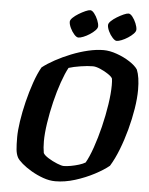

<svg xmlns="http://www.w3.org/2000/svg" viewBox="-61 -975 798 1025"><g transform="rotate(5 338.5 -463.0)"><path d="M274 0Q242 0 208.5 -12Q175 -24 145 -41.5Q115 -59 93.5 -77.5Q72 -96 65 -109Q56 -126 53.5 -150.5Q51 -175 51 -217Q51 -252 58.5 -302.5Q66 -353 79.5 -408Q93 -463 110.5 -513.5Q128 -564 148 -599Q176 -621 215.5 -642.5Q255 -664 299 -681.5Q343 -699 387.5 -709.5Q432 -720 471 -720Q503 -720 541.5 -706.5Q580 -693 611.5 -672.5Q643 -652 656 -632Q672 -593 672 -525Q672 -479 663 -423Q654 -367 638.5 -309.5Q623 -252 602.5 -199.5Q582 -147 558 -108Q529 -84 481.5 -59Q434 -34 379.5 -17Q325 0 274 0ZM312 -85Q328 -85 350 -89Q372 -93 393 -99.5Q414 -106 427 -114Q445 -145 463.5 -198Q482 -251 497 -312.5Q512 -374 521 -433.5Q530 -493 530 -537Q530 -558 528 -572Q524 -582 504 -595.5Q484 -609 460.5 -619Q437 -629 421 -629Q393 -629 355 -623Q317 -617 292 -609Q275 -578 257.5 -528Q240 -478 226 -420Q212 -362 203.5 -305.5Q195 -249 195 -207Q195 -173 200 -145Q206 -133 228.5 -119Q251 -105 275.5 -95Q300 -85 312 -85ZM535 -775Q526 -775 513 -789Q500 -803 491 -822Q482 -841 482 -855Q482 -865 494.5 -877Q507 -889 525 -900Q543 -911 560 -918.5Q577 -926 586 -926Q596 -926 607.5 -911.5Q619 -897 627 -877.5Q635 -858 635 -844Q635 -834 623.5 -822Q612 -810 595 -799Q578 -788 561.5 -781.5Q545 -775 535 -775ZM330 -775Q320 -775 307.5 -789Q295 -803 286 -822Q277 -841 277 -855Q277 -865 289.5 -877Q302 -889 320 -900Q338 -911 355 -918.5Q372 -926 381 -926Q391 -926 402.5 -911.5Q414 -897 422 -877.5Q430 -858 430 -844Q430 -834 418.5 -822Q407 -810 390 -799Q373 -788 356.5 -781.5Q340 -775 330 -775Z"/></g></svg>

Font: Texturina 72pt 72pt ExtraBold
Style: Italic
Weight: 800
Italic angle: -11°
Designer: Guillermo Torres Carreño
Foundry: Omnibus-Type
Version: Version 1.002; ttfautohint (v1.8.3)